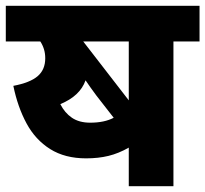

<svg xmlns="http://www.w3.org/2000/svg" viewBox="-20 -642 708 662"><path d="M578 -499V0H424V-133Q389 -113 354 -104.5Q319 -96 277 -96Q204 -96 153 -128Q102 -160 71.5 -216.5Q41 -273 26 -346Q84 -357 110 -379.5Q136 -402 136 -441Q136 -458 131.5 -472.5Q127 -487 119 -499H0V-622H668V-499ZM424 -499H267L424 -296ZM312 -313Q302 -326 293 -339Q284 -352 275 -365Q256 -311 188 -283Q203 -253 228 -236Q253 -219 291 -219Q340 -219 372 -236Z"/></svg>

Font: Noto Sans ExtraBold
Style: Italic
Weight: 800
Italic angle: -12°
Designer: Monotype Design Team
Foundry: Monotype Imaging Inc.
Version: Version 2.013; ttfautohint (v1.8.4.7-5d5b)